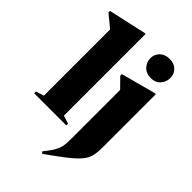

<svg xmlns="http://www.w3.org/2000/svg" viewBox="-292 -851 1185 1185"><g transform="rotate(45 301.0 -258.0)"><path d="M246 -32 299 -15.5V0H18.5V-15.5L71.5 -32V-610Q62 -618 40.8 -635.2Q19.5 -652.5 -9.5 -676.5V-690.5L236.5 -745H246ZM460.5 -575Q420 -575 396.2 -600.8Q372.5 -626.5 372.5 -661Q372.5 -694.5 396.2 -718Q420 -741.5 460.5 -741.5Q501 -741.5 523.8 -718Q546.5 -694.5 546.5 -661Q546.5 -626.5 523.8 -600.8Q501 -575 460.5 -575ZM379 -390Q371 -398.5 355.8 -413.5Q340.5 -428.5 317.5 -452.5V-466.5L544 -527H553.5V-61Q553.5 -28 549.5 -2.8Q545.5 22.5 532.8 45.2Q520 68 494.2 93.2Q468.5 118.5 425.5 151Q382.5 183.5 317.5 229.5L307.5 218Q332.5 186.5 347 164.8Q361.5 143 368.2 124.5Q375 106 377 84.5Q379 63 379 32Z"/></g></svg>

Font: Newsreader 72pt
Style: Bold
Weight: 700
Designer: Hugues Gentile
Foundry: Production Type
Version: Version 1.003; ttfautohint (v1.8.3)